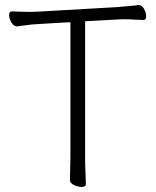

<svg xmlns="http://www.w3.org/2000/svg" viewBox="-20 -728 617 758"><path d="M258 -640H257Q252 -640 232 -639Q212 -638 188.5 -636.5Q165 -635 148 -634Q131 -633 131 -633Q106 -632 82.5 -628.5Q59 -625 48 -624H47Q34 -624 25 -639.5Q16 -655 16 -668Q16 -683 27 -683Q35 -683 55 -682Q75 -681 98 -681Q106 -681 114.5 -681.5Q123 -682 130 -682L442 -700Q465 -702 489 -704Q513 -706 525 -708H528Q540 -708 548.5 -693Q557 -678 557 -664Q557 -649 546 -649Q536 -649 513 -650.5Q490 -652 466 -652Q460 -652 454 -651.5Q448 -651 443 -651L316 -644V-106Q316 -75 317.5 -46Q319 -17 319 0Q319 5 314 7.5Q309 10 302 10Q288 10 272 2.5Q256 -5 256 -18Q256 -30 257 -55.5Q258 -81 258 -107Z"/></svg>

Font: Moon Stars Kai T Light
Style: Regular
Weight: 300
Designer: GuiWonder
Version: Version 1.101